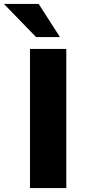

<svg xmlns="http://www.w3.org/2000/svg" viewBox="-74 -953 434 973"><path d="M78 0V-705H262V0ZM109 -765 -54 -933H122L230 -765Z"/></svg>

Font: Nunito Sans 7pt SemiCondensed Black
Style: Regular
Weight: 900
Width: 4
Designer: Vernon Adams
Foundry: Vernon Adams
Version: Version 3.101;gftools[0.9.27]